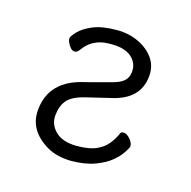

<svg xmlns="http://www.w3.org/2000/svg" viewBox="-97 -581 694 698"><g transform="rotate(20 250.0 -232.0)"><path d="M247 20Q193 24 153 5Q71 -35 71 -113Q71 -228 199 -267L285 -298Q320 -310 332.5 -324.5Q345 -339 345 -360Q345 -393 318.5 -413Q292 -433 242 -429Q227 -428 213 -425Q166 -414 142 -374Q133 -359 125 -358Q114 -357 106 -365.5Q98 -374 93.5 -382.5Q89 -391 89 -397Q89 -404 104.5 -424Q120 -444 153 -461.5Q186 -479 242 -484Q287 -488 325.5 -473.5Q364 -459 386.5 -432Q409 -405 409 -367Q409 -277 307 -245Q262 -230 216 -214.5Q170 -199 153.5 -175.5Q137 -152 137 -116Q137 -81 165.5 -57.5Q194 -34 247 -38Q294 -42 320 -56.5Q346 -71 359.5 -91.5Q373 -112 380 -133Q382 -142 392 -142Q404 -143 418 -129.5Q432 -116 432 -102Q432 -99 422 -79.5Q412 -60 391.5 -39.5Q371 -19 335.5 -2Q300 15 247 20Z"/></g></svg>

Font: LXGW WenKai Mono Lite
Style: Regular
Weight: 400
Monospace: yes
Designer: LXGW / Fontworks Inc.
Foundry: LXGW / Fontworks Inc.
Version: Version 1.520; June 14, 2025